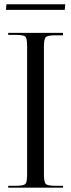

<svg xmlns="http://www.w3.org/2000/svg" viewBox="-20 -872 330 892"><path d="M280.8 -826.2H7.8L9.8 -852.1H283.2ZM18.1 0V-8.8H53.2Q89.4 -8.8 97.7 -17.1Q106 -25.4 106 -61V-658.2Q106 -693.8 97.7 -701.9Q89.4 -710 53.2 -710H18.1V-719.2H272.9V-708H237.8Q201.7 -708 192.9 -699.7Q184.1 -691.4 184.1 -655.8V-61Q184.1 -25.4 192.9 -17.1Q201.7 -8.8 237.8 -8.8H272.9V0Z"/></svg>

Font: FoglihtenNo07calt
Style: Regular
Weight: 500
Designer: gluk (gluksza@wp.pl)
Foundry: gluk (gluksza@wp.pl)
Version: Version 0.844